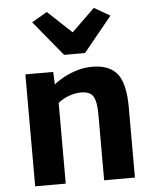

<svg xmlns="http://www.w3.org/2000/svg" viewBox="-58 -903 761 951"><g transform="rotate(-5 323.0 -427.5)"><path d="M78 0V-556.5H216.5L219 -494Q238 -510 267.5 -526.2Q297 -542.5 332.8 -553.5Q368.5 -564.5 405 -565Q492 -567 533 -518.8Q574 -470.5 574 -349.5V0H421V-328Q421 -393 404 -419Q387 -445 337.5 -443Q315 -442.5 284.8 -432Q254.5 -421.5 230 -401V0ZM134 -810.5 210.5 -855 329.5 -743.5 444.5 -855 523 -809.5 381.5 -636H277.5Z"/></g></svg>

Font: Merriweather Sans
Style: Bold
Weight: 700
Designer: Eben Sorkin
Foundry: Eben Sorkin
Version: Version 1.008; ttfautohint (v1.7.19-72a1) -l 8 -r 50 -G 200 